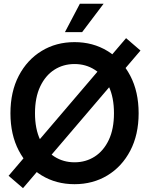

<svg xmlns="http://www.w3.org/2000/svg" viewBox="-20 -962 788 1015"><path d="M374 11.7Q276.4 11.7 200 -34.9Q123.5 -81.5 79.3 -165.8Q35.2 -250 35.2 -363.3Q35.2 -477.1 79.3 -561.5Q123.5 -646 200 -692.6Q276.4 -739.3 374 -739.3Q471.2 -739.3 547.9 -692.6Q624.5 -646 668.7 -561.5Q712.9 -477.1 712.9 -363.3Q712.9 -250 668.7 -165.5Q624.5 -81.1 547.9 -34.7Q471.2 11.7 374 11.7ZM374 -104Q433.6 -104 480.7 -134.3Q527.8 -164.6 555.2 -222.4Q582.5 -280.3 582.5 -363.3Q582.5 -446.8 555.2 -504.9Q527.8 -563 480.7 -593.3Q433.6 -623.5 374 -623.5Q314.5 -623.5 267.3 -593.3Q220.2 -563 192.6 -504.9Q165 -446.8 165 -363.3Q165 -280.3 192.6 -222.4Q220.2 -164.6 267.3 -134.3Q314.5 -104 374 -104ZM101.6 32.7 25.4 -32.7 646.5 -760.3 722.7 -694.8ZM323.2 -792 402.3 -942.4H527.8L414.1 -792Z"/></svg>

Font: Inter Display SemiBold
Style: Regular
Weight: 600
Designer: Rasmus Andersson
Foundry: rsms
Version: Version 4.001;git-9221beed3